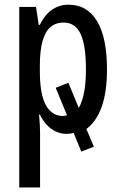

<svg xmlns="http://www.w3.org/2000/svg" viewBox="-20 -569 522 828"><path d="M267.6 8.3Q242.2 8.3 220 -2.2Q197.8 -12.7 180.7 -31.7Q163.6 -50.8 152.3 -74.7H148.4Q150.4 -52.2 151.6 -33Q152.8 -13.7 152.8 2.4V239.3H63V-539.1H135.3L147 -461.9H151.9Q166 -491.2 184.6 -510.3Q203.1 -529.3 225.8 -539.1Q248.5 -548.8 275.4 -548.8Q356 -548.8 398.7 -477.5Q441.4 -406.2 441.4 -270Q441.4 -172.4 418.5 -108.4Q395.5 -44.4 352.5 -12.7L384.8 63.5L330.6 85L297.4 3.4Q292 5.9 283.9 7.1Q275.9 8.3 267.6 8.3ZM254.4 -471.7Q219.7 -471.7 197 -451.7Q174.3 -431.6 163.1 -390.6Q151.9 -349.6 151.9 -286.6V-260.3Q151.9 -197.8 162.4 -156.2Q172.9 -114.7 193.6 -93.3Q214.4 -71.8 244.6 -68.8Q252 -68.8 258.1 -69.6Q264.2 -70.3 269 -71.8L220.2 -190.4L274.9 -211.9L319.8 -103.5Q335 -130.4 342.8 -171.6Q350.6 -212.9 350.6 -269Q350.6 -373.5 327.6 -422.6Q304.7 -471.7 254.4 -471.7Z"/></svg>

Font: Open Sans Condensed Medium
Style: Regular
Weight: 500
Width: 3
Designer: Monotype Design Team
Foundry: Monotype Imaging Inc.
Version: Version 3.000